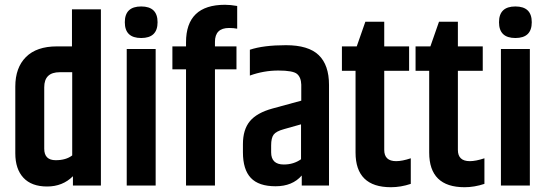

<svg xmlns="http://www.w3.org/2000/svg" viewBox="-20 -776 2290 803"><path d="M282 -474H230Q165 -474 165 -411V-154Q165 -106 213 -106Q256 -106 282 -126ZM281 -737H402V0H285V-39Q242 4 177 4Q112 4 78 -32.5Q44 -69 44 -135V-414Q44 -493 88.5 -537.5Q133 -582 218 -582H281Z M570.5 -617Q502 -617 502 -683Q502 -749 570.5 -749Q639 -749 639 -683Q639 -617 570.5 -617ZM510 -571H631V0H510Z M758 -599Q758 -756 921 -756Q944 -756 972 -751V-656Q957 -659 938 -659Q879 -659 879 -601V-582H969V-486H879V0H758V-486H701V-582H758Z M1114 -168V-139Q1114 -88 1167 -88Q1208 -88 1239 -110V-256L1168 -236Q1135 -227 1124.5 -213Q1114 -199 1114 -168ZM1025 -568Q1082 -587 1176 -587Q1270 -587 1313 -545.5Q1356 -504 1356 -421V0H1242V-42Q1203 3 1132.5 3Q1062 3 1029 -32Q996 -67 996 -139V-173Q996 -234 1025 -269Q1054 -304 1119 -322L1240 -355V-422Q1239 -453 1222 -467Q1205 -481 1144 -481Q1083 -481 1025 -460Z M1587 -685V-582H1691V-480H1587V-149Q1587 -102 1637 -102Q1662 -102 1698 -114V-7Q1656 7 1615 7Q1467 7 1467 -138V-480H1410V-582H1472L1508 -685Z M1895 -685V-582H1999V-480H1895V-149Q1895 -102 1945 -102Q1970 -102 2006 -114V-7Q1964 7 1923 7Q1775 7 1775 -138V-480H1718V-582H1780L1816 -685Z M2135.5 -617Q2067 -617 2067 -683Q2067 -749 2135.5 -749Q2204 -749 2204 -683Q2204 -617 2135.5 -617ZM2075 -571H2196V0H2075Z"/></svg>

Font: Khand Semibold
Style: Regular
Weight: 600
Designer: Devanagari: Sanchit Sawaria, Jyotish Sonowal; Latin: Satya Rajpurohit
Foundry: Indian Type Foundry
Version: Version 1.100;PS 1.0;hotconv 1.0.78;makeotf.lib2.5.61930; tt